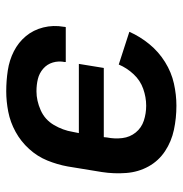

<svg xmlns="http://www.w3.org/2000/svg" viewBox="-5 -573 586 616"><g transform="rotate(-90 288.0 -265.0)"><path d="M257 8Q292 8 328 0Q364 -8 397 -28.5Q430 -49 454.5 -79Q479 -109 494 -143L389 -177Q378 -151 358 -129.5Q338 -108 311 -98.5Q284 -89 257 -89Q232 -89 209 -96.5Q186 -104 171 -122.5Q156 -141 153 -165.5Q150 -190 155 -215L156 -225H378L391 -305H169L173 -325Q178 -356 195 -385Q212 -414 242.5 -427.5Q273 -441 303 -441Q324 -441 342.5 -436.5Q361 -432 375.5 -419.5Q390 -407 395.5 -388.5Q401 -370 397 -350V-347H509Q510 -350 510 -353Q516 -387 508 -419Q500 -451 480 -475Q460 -499 431.5 -513.5Q403 -528 370 -533Q337 -538 303 -538Q271 -538 237.5 -531.5Q204 -525 173 -508Q142 -491 118 -464.5Q94 -438 81 -406Q68 -374 62 -341L44 -231Q38 -192 41 -153Q44 -114 62 -81.5Q80 -49 111 -28.5Q142 -8 179.5 0Q217 8 257 8Z"/></g></svg>

Font: Iosevka Sparkle Semibold
Style: Italic
Weight: 600
Italic angle: -9°
Designer: Belleve Invis
Foundry: Belleve Invis
Version: Version 4.5.0; ttfautohint (v1.8.3)